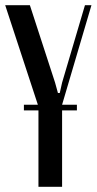

<svg xmlns="http://www.w3.org/2000/svg" viewBox="-23 -719 372 739"><path d="M189 -401 200 -361H207L216 -401L304 -699H329L216 -316V0H125V-309L-3 -699H92ZM69 -316H273V-294H69Z"/></svg>

Font: Moniqa SemBd Heading
Style: Regular
Weight: 600
Designer: Rajesh Rajput
Foundry: Rajesh Rajput
Version: Version 1.000